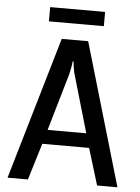

<svg xmlns="http://www.w3.org/2000/svg" viewBox="-58 -895 685 940"><g transform="rotate(5 285.0 -425.0)"><path d="M15 0ZM455 0 400 -180H170L115 0H15L220 -700H350L555 0ZM190 -250H380L300 -525Q296 -536 294 -548.5Q292 -561 290 -572Q288 -584 287 -595H283Q282 -583 280 -571Q278 -560 275.5 -548Q273 -536 270 -525ZM420 -850V-780H150V-850Z"/></g></svg>

Font: Scada
Style: Regular
Weight: 400
Designer: Jovanny Lemonad
Foundry: Jovanny Lemonad
Version: Version 3.005; ttfautohint (v0.91) -l 8 -r 50 -G 200 -x 0 -w